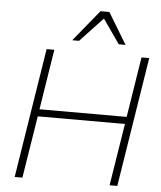

<svg xmlns="http://www.w3.org/2000/svg" viewBox="-61 -988 873 1040"><g transform="rotate(5 375.5 -467.5)"><path d="M58 0 170 -705H212L160 -377H634L686 -705H728L616 0H574L628 -338H154L100 0ZM304 -765 443 -935H491L594 -765H557L465 -897L341 -765Z"/></g></svg>

Font: Nunito Sans ExtraLight
Style: Italic
Weight: 200
Italic angle: -9°
Designer: Vernon Adams
Foundry: Vernon Adams
Version: Version 3.006; ttfautohint (v1.8.3)